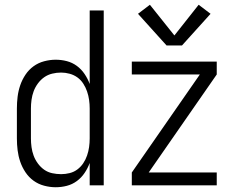

<svg xmlns="http://www.w3.org/2000/svg" viewBox="-20 -779 990 807"><path d="M214 8Q190 8 165.5 1.5Q141 -5 121 -19.5Q101 -34 87 -55Q73 -76 65 -99.5Q57 -123 54 -147.5Q51 -172 51 -197V-323Q51 -348 54 -372.5Q57 -397 65 -420.5Q73 -444 87 -465Q101 -486 121 -500.5Q141 -515 165.5 -521.5Q190 -528 214 -528Q238 -528 261 -522Q284 -516 303 -502Q322 -488 335.5 -468Q349 -448 357 -426V-735H416V0H357V-94Q349 -72 335.5 -52Q322 -32 303 -18Q284 -4 261 2Q238 8 214 8ZM237 -47Q255 -47 273 -51.5Q291 -56 305.5 -67Q320 -78 330 -93Q340 -108 346 -125.5Q352 -143 354.5 -161Q357 -179 357 -197V-323Q357 -341 354.5 -359Q352 -377 346 -394.5Q340 -412 330 -427.5Q320 -443 305.5 -453.5Q291 -464 273 -469Q255 -474 237 -474Q218 -474 199.5 -469.5Q181 -465 166 -454.5Q151 -444 139.5 -428.5Q128 -413 121.5 -395.5Q115 -378 112.5 -359.5Q110 -341 110 -323V-197Q110 -179 112.5 -160.5Q115 -142 121.5 -124.5Q128 -107 139.5 -91.5Q151 -76 166 -65.5Q181 -55 199.5 -51Q218 -47 237 -47ZM534 0V-54L820 -466H534V-520H891V-466L605 -54H891V0ZM680 -588 560 -721 610 -759 713 -630 815 -759 865 -721 745 -588Z"/></svg>

Font: Iosevka QP Light
Style: Regular
Weight: 300
Designer: Belleve Invis
Foundry: Belleve Invis
Version: Version 20.0.0; ttfautohint (v1.8.4)